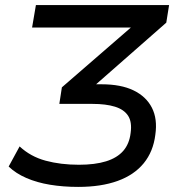

<svg xmlns="http://www.w3.org/2000/svg" viewBox="-20 -725 717 754"><path d="M287 9Q228 9 176.5 0.5Q125 -8 83.5 -26Q42 -44 14 -71L57 -150Q100 -110 159 -94Q218 -78 290 -78Q353 -78 396.5 -91.5Q440 -105 464 -132.5Q488 -160 493 -203Q499 -246 483 -270.5Q467 -295 431.5 -306Q396 -317 343 -317H213L223 -382L531 -649L529 -617H106L121 -705H644L633 -636L330 -370L312 -394H379Q455 -394 504.5 -370Q554 -346 576.5 -302Q599 -258 590 -196Q582 -130 544.5 -84Q507 -38 442 -14.5Q377 9 287 9Z"/></svg>

Font: Nunito Sans 7pt Medium
Style: Italic
Weight: 500
Italic angle: -9°
Designer: Vernon Adams
Foundry: Vernon Adams
Version: Version 3.101;gftools[0.9.27]